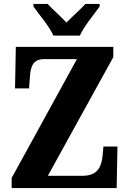

<svg xmlns="http://www.w3.org/2000/svg" viewBox="-20 -951 654 971"><path d="M250 -771H384C403 -816 457 -880 484 -918V-931H412C391 -907 343 -865 316 -837C290 -865 243 -907 221 -931H149V-918C176 -880 231 -816 250 -771ZM39 0H570L574 -210H503L499 -165C494 -114 478 -62 398 -62H222L553 -662V-714H60L56 -504H127L131 -560C135 -615 146 -652 204 -652H369L39 -51Z"/></svg>

Font: Noto Serif Myanmar Condensed ExtraBold
Style: Regular
Weight: 800
Width: 3
Designer: Ben Mitchell and the Monotype Design Team
Foundry: Monotype Imaging Inc.
Version: Version 2.106